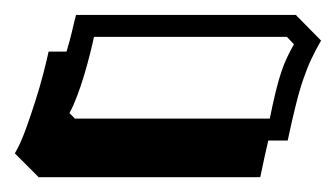

<svg xmlns="http://www.w3.org/2000/svg" viewBox="-76 -351 448 256"><path d="M-24.4 -114.7 -56.2 -146.5Q-48.8 -159.2 -42 -177.7Q-35.2 -196.3 -29.1 -215.6Q-22.9 -234.9 -18.3 -252.7Q-13.7 -270.5 -11.2 -282.2H12.7Q17.1 -296.4 20 -309.1Q22.9 -321.8 25.4 -331.1H318.4L352.1 -296.9Q344.7 -284.2 339.1 -272.2Q333.5 -260.3 328.4 -245.4Q323.2 -230.5 318.4 -210.9Q313.5 -191.4 307.6 -163.6H281.7Q279.3 -153.3 276.6 -141.1Q273.9 -128.9 271 -114.7ZM283.7 -192.9Q288.1 -214.4 291.7 -229.2Q295.4 -244.1 299.1 -255.1Q302.7 -266.1 306.9 -274.7Q311 -283.2 315.9 -292L306.6 -301.8H49.3Q47.4 -292.5 43.9 -278.8Q40.5 -265.1 36.1 -250.5Q31.7 -235.8 26.6 -222.4Q21.5 -209 16.6 -200.2L23.9 -192.9Z"/></svg>

Font: XB Kayhan Sayeh
Style: Regular
Weight: 700
Designer: Behnam
Foundry: Irmug
Version: Version 7.300 2009